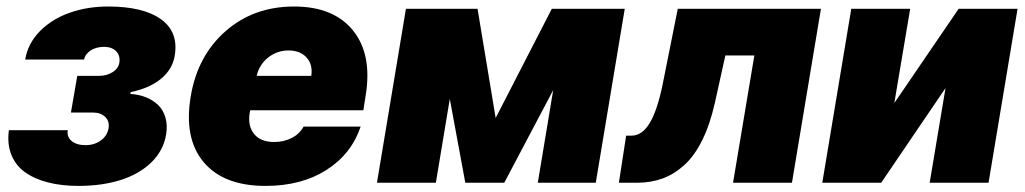

<svg xmlns="http://www.w3.org/2000/svg" viewBox="-20 -573 3215 602"><path d="M7.8 -164.8H192.5Q188.9 -144.2 204.5 -131Q220.2 -117.9 247.9 -117.9Q275.9 -117.9 296 -132.5Q316.1 -147 320.3 -170.5Q324.2 -192.1 310.2 -206.1Q296.2 -220.2 270.6 -220.2H202.4L222.3 -335.2H290.5Q315.3 -335.2 333.6 -347.1Q351.9 -359 354.4 -377.8Q357.2 -399.1 343.9 -412.6Q330.6 -426.1 306.1 -426.1Q282 -426.1 264.6 -415Q247.2 -403.8 243.6 -386.4H58.9Q67.8 -437.5 105.6 -475.7Q143.5 -513.8 198.9 -533.2Q254.3 -552.6 318.9 -552.6Q429.7 -552.6 485.1 -512.4Q540.5 -472.3 527.7 -397.7Q520.6 -355.8 485.3 -326.3Q449.9 -296.9 389.9 -284.1L388.5 -278.4Q415.1 -277 437.3 -268.1Q459.5 -259.2 475.7 -243.8Q491.8 -228.3 498.8 -204.2Q505.7 -180 500.7 -150.6Q492.2 -100.5 454.4 -63.7Q416.5 -27 358 -8.5Q299.4 9.9 226.6 9.9Q173.3 9.9 130.9 -0.9Q88.4 -11.7 58.8 -32.8Q29.1 -54 15.6 -87.7Q2.1 -121.4 7.8 -164.8Z M812.5 9.9Q681.1 9.9 618.4 -64.8Q555.8 -139.6 578.1 -271.3Q599.4 -398.4 687.5 -475.5Q775.6 -552.6 902 -552.6Q1025.9 -552.6 1086.8 -477.5Q1147.7 -402.3 1126.4 -272.7L1119.3 -227.3H764.6L762.8 -218.8Q756.4 -178.3 776.6 -153.1Q796.9 -127.8 839.5 -127.8Q870 -127.8 894.7 -140.4Q919.4 -153.1 931.8 -176.1H1110.8Q1081.7 -89.8 1003.4 -40Q925.1 9.9 812.5 9.9ZM784.8 -335.2H956Q961.3 -370.4 941.2 -392.6Q921.2 -414.8 884.9 -414.8Q849.1 -414.8 821 -392.8Q793 -370.7 784.8 -335.2Z M1534.1 -203.1 1710.2 -545.5H1938.9L1848 0H1666.2L1714.5 -290.5L1561.1 0H1438.9L1390.3 -262.8L1346.6 0H1161.9L1252.8 -545.5H1477.3Z M1920.5 0 1943.2 -147.7H1960.2Q1992.5 -147.7 2016.2 -185.7Q2039.8 -223.7 2056.8 -304L2105.1 -545.5H2554L2463.1 0H2278.4L2345.2 -399.1H2254.3L2221.6 -251.4Q2206.3 -183.2 2182 -133.9Q2157.7 -84.5 2125.7 -55.6Q2093.8 -26.6 2057.2 -13.3Q2020.6 0 1977.3 0Z M2784.1 -250 2985.8 -545.5H3170.5L3079.5 0H2894.9L2944.6 -296.9L2742.9 0H2558.2L2649.1 -545.5H2833.8Z"/></svg>

Font: Karasuma Gothic
Style: Italic
Weight: 900
Italic angle: -9.39999°
Designer: Rasmus Andersson / Ryoko Nishizuka
Foundry: Genbu
Version: Version 1.00